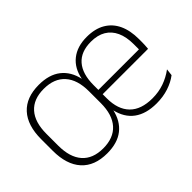

<svg xmlns="http://www.w3.org/2000/svg" viewBox="-86 -749 1011 1011"><g transform="rotate(-45 420.0 -243.0)"><path d="M248.5 12Q154.5 12 104.8 -43Q55 -98 55 -201V-286.5Q55 -389.5 104.8 -444Q154.5 -498.5 248.5 -498.5Q325 -498.5 371 -462.5Q417 -426.5 431.5 -359.5H431Q443.5 -426.5 488.8 -462.5Q534 -498.5 605.5 -498.5Q666.5 -498.5 708 -474.2Q749.5 -450 770.8 -404.8Q792 -359.5 792 -295.5V-278Q792 -265.5 791.5 -252.8Q791 -240 789.5 -225.5H753Q753.5 -245.5 753.5 -263.2Q753.5 -281 753.5 -296Q753.5 -350.5 736.2 -388Q719 -425.5 685.8 -445.2Q652.5 -465 603 -465Q528.5 -465 490 -421Q451.5 -377 451.5 -293V-242V-236V-194.5Q451.5 -112.5 494.5 -68.5Q537.5 -24.5 622 -24.5Q668 -24.5 708.2 -38.5Q748.5 -52.5 783.5 -78.5L779 -40Q749 -17 708 -3.5Q667 10 618.5 10Q540.5 10 493 -25Q445.5 -60 430.5 -128.5H432Q417 -60 371 -24Q325 12 248.5 12ZM432 -225.5V-257.5H779.5V-225.5ZM252 -21.5Q329.5 -21.5 370.5 -67.2Q411.5 -113 411.5 -199.5V-287.5Q411.5 -373.5 370.5 -419.2Q329.5 -465 252 -465Q175 -465 134.8 -419.5Q94.5 -374 94.5 -288V-199.5Q94.5 -113 134.8 -67.2Q175 -21.5 252 -21.5Z"/></g></svg>

Font: Anek Latin ExtraLight
Style: Regular
Weight: 250
Designer: Yesha Goshar
Foundry: Ek Type
Version: Version 1.003